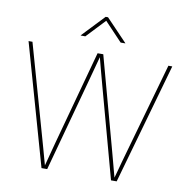

<svg xmlns="http://www.w3.org/2000/svg" viewBox="-99 -1042 1101 1137"><g transform="rotate(10 452.0 -474.0)"><path d="M225.6 0 19.5 -727.5H43L200.2 -171.9Q208 -144.5 215.6 -117.2Q223.1 -89.8 230.7 -62.5Q238.3 -35.2 246.1 -7.8H239.7Q247.1 -35.2 254.2 -62.5Q261.2 -89.8 268.6 -117.2Q275.9 -144.5 283.2 -171.9L434.6 -727.5H468.8L620.1 -171.9Q627.4 -144.5 634.8 -117.2Q642.1 -89.8 649.4 -62.5Q656.7 -35.2 664.1 -7.8H657.7Q665.5 -35.2 672.9 -62.5Q680.2 -89.8 687.7 -117.2Q695.3 -144.5 703.1 -171.9L860.4 -727.5H883.8L677.7 0H643.6L496.6 -539.1Q484.4 -584 472.4 -628.9Q460.4 -673.8 448.7 -718.8H455.1Q442.9 -673.8 430.9 -628.9Q418.9 -584 406.7 -539.1L259.8 0ZM345.7 -813.5H317.9V-814.9L444.3 -948.2H458.5L585.9 -814.9V-813.5H558.1L451.7 -925.8Z"/></g></svg>

Font: Inter 24pt Thin
Style: Regular
Weight: 250
Designer: Rasmus Andersson
Foundry: rsms
Version: Version 4.001;git-66647c0bb